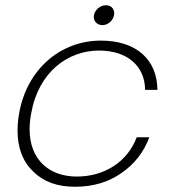

<svg xmlns="http://www.w3.org/2000/svg" viewBox="-20 -705 661 733"><path d="M47 -207C47 -140 67 -88 107 -50C146 -11 199 8 266 8C334 8 393 -9 443 -44C493 -78 529 -124 550 -181H502C467 -88 380 -31 273 -31C168 -31 93 -95 93 -212C93 -231 95 -251 99 -272C127 -431 240 -512 358 -512C465 -512 533 -454 534 -362H581C580 -477 501 -550 365 -550C213 -550 83 -443 53 -272C49 -249 47 -228 47 -207ZM338 -640C338 -623 352 -609 371 -609C394 -609 416 -630 416 -654C416 -673 403 -685 384 -685C361 -685 338 -664 338 -640Z"/></svg>

Font: Momo Neue ExtLt
Style: Italic
Weight: 200
Italic angle: -10°
Designer: Ninad Kale (Devanagari), Jonny Pinhorn (Latin)
Foundry: Indian Type Foundry
Version: 4.004